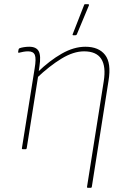

<svg xmlns="http://www.w3.org/2000/svg" viewBox="-20 -715 610 920"><path d="M402 185Q396 185 397 180L477 -325Q500 -469 383 -469Q332 -469 274.5 -434Q217 -399 156 -341L160 -369Q218 -425 276 -458Q334 -491 389 -491Q453 -491 483.5 -452Q514 -413 500 -328L420 180Q419 185 415 185ZM90 0Q84 0 85 -5L146 -387Q154 -434 147 -451.5Q140 -469 115 -469Q103 -469 92.5 -467Q82 -465 74 -463Q66 -460 67 -467L69 -478Q70 -481 71 -482Q72 -483 74 -484Q82 -487 94.5 -489Q107 -491 120 -491Q154 -491 165.5 -469.5Q177 -448 169 -397L165 -369L164 -358L108 -5Q107 0 103 0ZM331 -546Q329 -546 328 -547.5Q327 -549 329 -553L383 -691Q384 -694 385.5 -694.5Q387 -695 389 -695H402Q405 -695 406 -693Q407 -691 406 -689L348 -550Q346 -546 341 -546Z"/></svg>

Font: Sofia Sans Thin
Style: Italic
Weight: 250
Italic angle: -9°
Version: Version 4.100-B